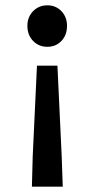

<svg xmlns="http://www.w3.org/2000/svg" viewBox="-20 -523 355 722"><path d="M100 179 103 65 119 -276H196L212 65L216 179ZM158 -347Q126 -347 104.5 -369Q83 -391 83 -426Q83 -459 104.5 -481Q126 -503 158 -503Q190 -503 211 -481Q232 -459 232 -426Q232 -391 211 -369Q190 -347 158 -347Z"/></svg>

Font: Giro Sans Semibold
Style: Regular
Weight: 600
Designer: Paul D. Hunt
Foundry: Adobe Systems Incorporated
Version: Version 1.000;PS 1.0;hotconv 1.0.88;makeotf.lib2.5.647800